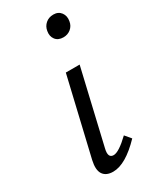

<svg xmlns="http://www.w3.org/2000/svg" viewBox="-169 -680 596 734"><g transform="rotate(-30 129.5 -312.5)"><path d="M194 -535Q171 -535 159.5 -550Q148 -565 152 -587Q155 -606 169 -618Q183 -630 203 -630Q225 -630 236.5 -614.5Q248 -599 244 -577Q241 -558 227 -546.5Q213 -535 194 -535ZM102 5Q71 5 58 -14.5Q45 -34 54 -74L134 -414H195L119 -89Q109 -49 135 -49Q158 -49 206 -95L228 -69Q157 5 102 5Z"/></g></svg>

Font: EauTestInfant
Style: Italic
Weight: 400
Italic angle: -12°
Designer: Christian Thalmann (Catharsis Fonts)
Version: Version 0.001;PS 000.001;hotconv 1.0.88;makeotf.lib2.5.64775